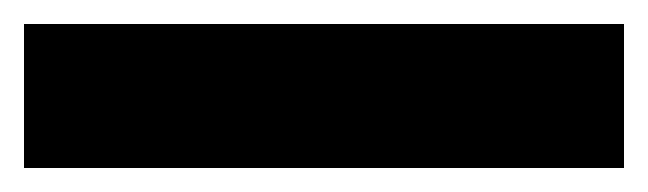

<svg xmlns="http://www.w3.org/2000/svg" viewBox="-20 -20 540 160"><path d="M0 120H500V0H0Z"/></svg>

Font: Chess Sans Black
Style: Regular
Weight: 900
Designer: Wolf Bōese
Foundry: Wolf Bōese
Version: Version 7.223;Glyphs 3.3 (3306)